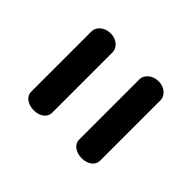

<svg xmlns="http://www.w3.org/2000/svg" viewBox="-67 -541 575 575"><g transform="rotate(-45 220.5 -254.0)"><path d="M92 -311Q77 -311 67.5 -323.5Q58 -336 58 -355Q58 -374 67.5 -387Q77 -400 92 -400H348Q362 -400 373 -387Q384 -374 384 -355Q384 -336 373 -323.5Q362 -311 348 -311ZM92 -108Q77 -108 67.5 -120.5Q58 -133 58 -152Q58 -171 67.5 -184Q77 -197 92 -197H348Q362 -197 373 -184Q384 -171 384 -152Q384 -133 373 -120.5Q362 -108 348 -108Z"/></g></svg>

Font: Dosis ExtraLight SemiBold
Style: Regular
Weight: 600
Version: Version 3.001; ttfautohint (v1.8.2)